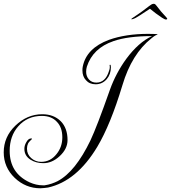

<svg xmlns="http://www.w3.org/2000/svg" viewBox="-22 -782 919 1032"><path d="M195 230Q116 230 57 174Q-2 117 -2 37Q-2 -46 60 -106Q124 -168 205 -168Q267 -168 305 -130Q341 -93 341 -29Q341 18 299 57Q258 95 211 95Q172 95 143 77Q109 56 109 18Q109 0 119 -17Q130 -38 146 -38Q150 -38 150 -35Q150 -34 141 -26Q132 -17 129 -11Q123 2 123 17Q123 48 146 68Q169 88 199 88Q249 88 282 46Q313 8 313 -44Q313 -97 284 -127Q255 -159 203 -159Q125 -159 76 -103Q30 -51 30 29Q30 148 137 198Q173 214 207 214H218Q238 211 255.5 205Q273 199 287 192Q336 166 380 111Q424 56 464 -27Q499 -101 569 -300Q601 -389 657 -466Q722 -554 795 -588Q665 -588 588 -561Q477 -523 445 -424Q441 -411 441 -396Q441 -372 456 -355Q471 -338 496 -338Q545 -338 564 -401Q568 -412 568 -418V-426Q567 -429 567 -432Q568 -434 570 -434Q574 -434 574 -421Q574 -383 552 -357Q528 -329 492 -329Q459 -329 440 -351Q421 -371 421 -404Q421 -410 421.5 -415.5Q422 -421 423 -425Q443 -523 564 -568Q654 -600 775 -600Q823 -600 826 -597Q822 -596 813.5 -591.5Q805 -587 792 -576Q686 -492 636 -324Q572 -112 501 7Q390 192 236 226Q226 227 216 228.5Q206 230 195 230ZM869 -677Q864 -677 848.5 -687Q833 -697 815 -710.5Q797 -724 784 -735Q759 -719 731.5 -700.5Q704 -682 690 -679Q683 -677 684 -680Q685 -682 695.5 -689Q706 -696 720 -705.5Q734 -715 742 -721Q765 -738 779 -749Q793 -760 800 -761Q804 -762 808 -761Q813 -760 821 -749Q829 -738 843 -721Q848 -715 856.5 -706Q865 -697 871.5 -689.5Q878 -682 877 -680Q876 -677 869 -677Z"/></svg>

Font: Imperial Script
Style: Regular
Weight: 400
Designer: Robert E. Leuschke
Foundry: Robert E. Leuschke
Version: Version 1.010; ttfautohint (v1.8.3)